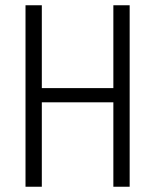

<svg xmlns="http://www.w3.org/2000/svg" viewBox="-20 -710 590 730"><path d="M77 0V-690H139V-375H411V-690H473V0H411V-321H139V0Z"/></svg>

Font: Radio Canada Condensed Light
Style: Regular
Weight: 300
Width: 3
Designer: Charles Daoud, Etienne Aubert Bonn, Alexandre Saumier Demers, Jacques Le Bailly
Foundry: Radio-Canada
Version: Version 2.104; ttfautohint (v1.8.4.7-5d5b);gftools[0.9.28.de